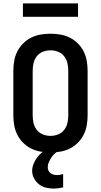

<svg xmlns="http://www.w3.org/2000/svg" viewBox="-20 -879 590 1122"><path d="M275 12Q246 12 217 7Q188 2 162 -11Q136 -24 115 -45Q94 -66 81 -92Q68 -118 63 -147Q58 -176 58 -205V-465Q58 -494 63 -523Q68 -552 81 -578Q94 -604 115 -625Q136 -646 162 -659Q188 -672 217 -677Q246 -682 275 -682Q304 -682 333 -677Q362 -672 388 -659Q414 -646 435 -625Q456 -604 469 -578Q482 -552 487 -523Q492 -494 492 -465V-205Q492 -176 487 -147Q482 -118 469 -92Q456 -66 435 -45Q414 -24 388 -11Q362 2 333 7Q304 12 275 12ZM275 -85Q298 -85 319.5 -93.5Q341 -102 355 -120Q369 -138 374 -160Q379 -182 379 -205V-465Q379 -488 374 -510Q369 -532 355 -550Q341 -568 319.5 -576.5Q298 -585 275 -585Q252 -585 230.5 -576.5Q209 -568 195 -550Q181 -532 176 -510Q171 -488 171 -465V-205Q171 -182 176 -160Q181 -138 195 -120Q209 -102 230.5 -93.5Q252 -85 275 -85ZM293 223Q270 223 248 217.5Q226 212 208 198Q190 184 179 163.5Q168 143 168 120Q168 99 176 79Q184 59 196.5 42Q209 25 225.5 11.5Q242 -2 261 -12H327V0Q313 7 301 17.5Q289 28 280.5 41Q272 54 265.5 68.5Q259 83 259 99Q259 109 263.5 118Q268 127 275.5 133Q283 139 293 141.5Q303 144 313 144Q322 144 331 142.5Q340 141 349 138V216Q336 219 321.5 221Q307 223 293 223ZM436 -781H114V-859H436Z"/></svg>

Font: Lode Term
Style: Bold
Weight: 700
Monospace: yes
Designer: Belleve Invis
Foundry: Belleve Invis
Version: Version 29.2.0